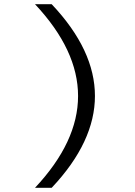

<svg xmlns="http://www.w3.org/2000/svg" viewBox="-20 -690 640 910"><path d="M146 200H225C363 54 430 -92 430 -235C430 -379 363 -524 225 -670H146C282 -525 350 -380 350 -235C350 -90 282 55 146 200Z"/></svg>

Font: LT Wave Mono Light
Style: Regular
Weight: 300
Designer: Daniel Lyons
Version: Version 2.5 (Glyphs App)